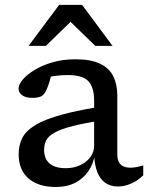

<svg xmlns="http://www.w3.org/2000/svg" viewBox="-20 -736 596 766"><path d="M413 -315.5 397.5 -257Q318.5 -245.5 270.8 -233.2Q223 -221 198 -207Q173 -193 164.5 -176.2Q156 -159.5 156 -138Q156 -102 178 -83.5Q200 -65 242.5 -65Q274 -65 299.8 -77Q325.5 -89 340.5 -109.2Q355.5 -129.5 355.5 -154.5V-335Q355.5 -387 332.8 -411.8Q310 -436.5 251.5 -436.5Q223.5 -436.5 199.5 -433.2Q175.5 -430 154 -424L189 -457Q185 -438 181 -422.8Q177 -407.5 172.5 -395.2Q168 -383 162.5 -372Q154 -355 140.8 -350.2Q127.5 -345.5 109.5 -345.5Q82.5 -345.5 68.2 -356.2Q54 -367 54 -382Q54 -399 71.2 -419Q88.5 -439 119 -457.5Q149.5 -476 191 -487.8Q232.5 -499.5 281 -499.5Q342.5 -499.5 379 -482Q415.5 -464.5 431.8 -432Q448 -399.5 448 -355V-120Q448 -101.5 454 -89.8Q460 -78 471.8 -72.5Q483.5 -67 500.5 -67Q512 -67 525 -69.5Q538 -72 551.5 -76V-36.5Q528.5 -14 501.8 -3Q475 8 451 8Q421.5 8 400.5 -6.2Q379.5 -20.5 368.2 -49.2Q357 -78 355.5 -122L359.5 -123.5Q353 -83 332.5 -53Q312 -23 279.2 -6.5Q246.5 10 203.5 10Q133 10 93.8 -24Q54.5 -58 54.5 -120.5Q54.5 -156.5 68.8 -185.2Q83 -214 121.2 -237.2Q159.5 -260.5 230 -279.5Q300.5 -298.5 413 -315.5ZM94 -553 216 -716.5H307.5L429 -553H360L249.5 -660.5H273.5L163 -553Z"/></svg>

Font: Newsreader 9pt
Style: Regular
Weight: 400
Designer: Hugues Gentile
Foundry: Production Type
Version: Version 1.003